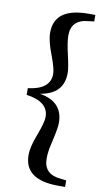

<svg xmlns="http://www.w3.org/2000/svg" viewBox="-105 -848 590 1074"><g transform="rotate(10 190.0 -310.5)"><path d="M314 -758Q217 -750 217 -660Q217 -621 234 -550Q250 -480 250 -452Q250 -332 117 -311Q250 -289 250 -169Q250 -141 234 -71Q226 -37 222 -17Q217 14 217 39Q217 129 314 137L346 141V178H307Q114 178 114 37Q114 -10 143 -84Q171 -158 171 -188Q171 -275 45 -292V-330Q171 -345 171 -433Q171 -463 143 -537Q114 -611 114 -658Q114 -799 307 -799H346V-762Z"/></g></svg>

Font: Source Han Serif SC
Style: Bold
Weight: 700
Designer: Ryoko NISHIZUKA  (kana & ideographs); Frank Grießhammer (Latin, Greek & Cyrillic); Wenlong ZHANG  (bopomofo); Sandoll Co
Foundry: Adobe Systems Incorporated
Version: Version 1.001 October 20, 2017